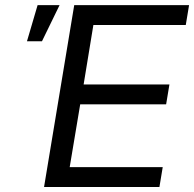

<svg xmlns="http://www.w3.org/2000/svg" viewBox="-20 -748 776 768"><path d="M156.2 0 276.9 -727.5H736.3L723.1 -647.9H353.5L314.5 -410.2H657.7L644.5 -330.6H300.8L258.8 -79.6H630.9L617.7 0ZM87.9 -583 130.4 -727.5H218.3L147.9 -583Z"/></svg>

Font: Inter 24pt
Style: Italic
Weight: 400
Italic angle: -9.3988°
Designer: Rasmus Andersson
Foundry: rsms
Version: Version 4.001;git-66647c0bb